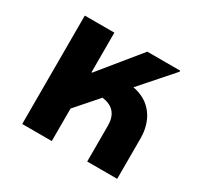

<svg xmlns="http://www.w3.org/2000/svg" viewBox="-118 -655 816 793"><g transform="rotate(30 290.5 -258.5)"><path d="M74 0H215V-155L307 -260C357 -253 384 -226 384 -170V0H527V-193C527 -278 482 -346 396 -361L529 -512V-517H372L218 -328H215V-517H74Z"/></g></svg>

Font: Noto Sans Thai UI SemCond
Style: Bold
Weight: 700
Width: 4
Designer: Monotype Design Team
Foundry: Monotype Imaging Inc.
Version: Version 2.000